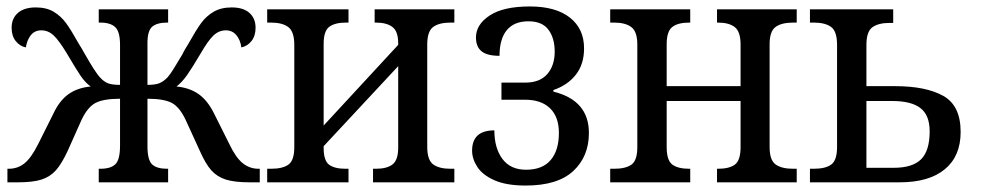

<svg xmlns="http://www.w3.org/2000/svg" viewBox="-20 -565 3040 595"><path d="M3 -42H7Q35 -42 56 -59Q77 -76 98 -118L145 -212Q164 -253 192 -273Q220 -293 261 -297Q244 -309 229.5 -330.5Q215 -352 188 -398Q164 -438 147 -454.5Q130 -471 108 -471Q88 -471 76 -456.5Q64 -442 60 -418Q41 -422 28.5 -438Q16 -454 16 -479Q16 -508 35.5 -525Q55 -542 91 -542Q124 -542 146.5 -528.5Q169 -515 185 -493Q201 -471 225 -428Q231 -419 241 -401Q276 -339 291 -324Q302 -312 314.5 -307Q327 -302 352 -302V-426Q352 -467 337 -481Q322 -495 291 -495H286V-536H501V-495H498Q467 -495 452 -482.5Q437 -470 437 -432V-302Q461 -302 473.5 -307Q486 -312 498 -324Q509 -336 525.5 -364Q542 -392 546 -398Q550 -407 554.5 -414Q559 -421 563 -428Q587 -471 603 -493Q619 -515 642 -528.5Q665 -542 698 -542Q734 -542 753 -525Q772 -508 772 -479Q772 -454 759.5 -438Q747 -422 728 -418Q725 -441 712.5 -456Q700 -471 680 -471Q658 -471 641 -454.5Q624 -438 601 -398Q575 -354 559.5 -332Q544 -310 527 -297Q568 -293 596 -273Q624 -253 644 -212L691 -118Q711 -76 732.5 -59Q754 -42 781 -42H785V0H754Q707 0 680 -8.5Q653 -17 635 -37Q617 -57 599 -98L556 -192Q537 -233 512.5 -246Q488 -259 437 -259V-112Q437 -69 451.5 -55.5Q466 -42 498 -42H501V0H286V-42H291Q323 -42 337.5 -56Q352 -70 352 -114V-259Q301 -259 276 -246Q251 -233 232 -192L190 -98Q171 -57 153 -37Q135 -17 108.5 -8.5Q82 0 35 0H3Z M808 -42H820Q856 -42 874 -55Q892 -68 892 -109V-426Q892 -467 873.5 -481Q855 -495 820 -495H808V-536H1060V-495H1052Q1018 -495 1000.5 -482Q983 -469 983 -430V-176L1214 -426V-431Q1214 -468 1196 -481.5Q1178 -495 1145 -495H1141V-536H1388V-495H1376Q1341 -495 1322.5 -481.5Q1304 -468 1304 -427V-110Q1304 -69 1322.5 -55.5Q1341 -42 1376 -42H1388V0H1136V-42H1145Q1179 -42 1196.5 -55.5Q1214 -69 1214 -108V-360L983 -112V-106Q983 -67 1000 -54.5Q1017 -42 1051 -42H1060V0H808Z M1443 -98Q1443 -161 1512 -161Q1512 -106 1537 -72.5Q1562 -39 1610 -39Q1661 -39 1686.5 -69Q1712 -99 1712 -153Q1712 -203 1684.5 -229.5Q1657 -256 1607 -256H1534V-309H1608Q1653 -309 1676 -335.5Q1699 -362 1699 -405Q1699 -447 1679.5 -473Q1660 -499 1618 -499Q1573 -499 1550.5 -471.5Q1528 -444 1528 -392Q1490 -392 1472.5 -406Q1455 -420 1455 -449Q1455 -489 1497.5 -517Q1540 -545 1622 -545Q1702 -545 1746 -510.5Q1790 -476 1790 -415Q1790 -366 1764.5 -333.5Q1739 -301 1695 -286V-281Q1805 -254 1805 -153Q1805 -80 1756.5 -35Q1708 10 1609 10Q1549 10 1512 -6.5Q1475 -23 1459 -48Q1443 -73 1443 -98Z M1871 -42H1883Q1919 -42 1937 -55Q1955 -68 1955 -109V-427Q1955 -467 1936.5 -481Q1918 -495 1883 -495H1871V-536H2119V-495H2116Q2081 -495 2063.5 -481.5Q2046 -468 2046 -428V-298H2275V-427Q2275 -467 2257 -481Q2239 -495 2205 -495H2202V-536H2449V-495H2438Q2402 -495 2383.5 -481.5Q2365 -468 2365 -428V-109Q2365 -69 2383.5 -55.5Q2402 -42 2438 -42H2449V0H2202V-42H2205Q2240 -42 2257.5 -55Q2275 -68 2275 -109V-252H2046V-109Q2046 -68 2063.5 -55Q2081 -42 2116 -42H2119V0H1871Z M2490 -42H2501Q2539 -42 2556.5 -55.5Q2574 -69 2574 -109V-426Q2574 -468 2555.5 -481.5Q2537 -495 2502 -495H2490V-536H2748V-494H2737Q2702 -494 2683.5 -480.5Q2665 -467 2665 -426V-298H2754Q2849 -298 2903 -268Q2957 -238 2957 -156Q2957 -81 2908 -40.5Q2859 0 2768 0H2490ZM2750 -45Q2808 -45 2834.5 -71.5Q2861 -98 2861 -158Q2861 -208 2832.5 -230Q2804 -252 2745 -252H2665V-45Z"/></svg>

Font: Noto Serif Narrow
Style: Regular
Weight: 400
Width: 4
Designer: Monotype Design Team
Foundry: Monotype Imaging Inc.
Version: Version 1.001